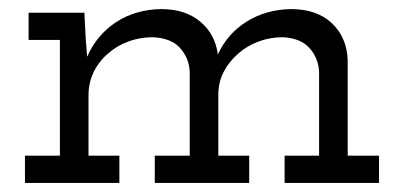

<svg xmlns="http://www.w3.org/2000/svg" viewBox="-20 -403 890 423"><path d="M243 0V-60H175V-193Q175 -221 186.5 -244.5Q198 -268 218 -285Q237 -302 262.5 -311.5Q288 -321 317 -321Q357 -319 376.5 -297.5Q396 -276 398 -246V-60H321V0H529V-60H461V-195Q461 -222 473 -245Q485 -268 505 -285Q524 -302 549.5 -311.5Q575 -321 603 -321Q642 -319 661.5 -297.5Q681 -276 683 -246V-60H607V0H815V-60H746V-271Q744 -321 711 -352Q678 -383 621 -383Q566 -382 523.5 -355.5Q481 -329 460 -283Q454 -328 421 -355.5Q388 -383 335 -383Q278 -382 235.5 -354Q193 -326 172 -278Q170 -299 169 -315.5Q168 -332 167 -353L166 -375H43V-315H112V-60H35V0Z"/></svg>

Font: Josefin Slab Thin SemiBold
Style: Regular
Weight: 600
Version: Version 2.000